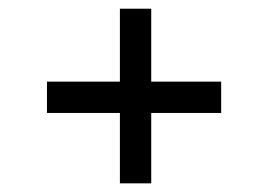

<svg xmlns="http://www.w3.org/2000/svg" viewBox="-20 -553 616 437"><path d="M252.9 -533.2H324.2V-367.2H483.4V-295.9H324.2V-135.7H252.9V-295.9H86.9V-367.2H252.9Z"/></svg>

Font: Uchen
Style: Regular
Weight: 400
Designer: Christopher J. Fynn
Foundry: Christopher J. Fynn for DDC
Version: Version 1.000 preliminary